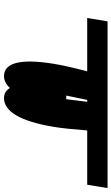

<svg xmlns="http://www.w3.org/2000/svg" viewBox="184 -769 564 972"><g transform="rotate(90 466.0 -283.0)"><path d="M932.2 -545.5 915.1 -442.5H640.3Q632.1 -333.5 622.2 -272.4Q579.9 -21.3 475.9 -21.3Q443.2 -21.3 425.4 -51.5Q398.4 -21.3 365.4 -21.3Q314.3 -21.3 298.5 -84.2Q282.7 -147 302.9 -272.4Q312.5 -332 340.9 -442.5H71L88.1 -545.5ZM495.4 -442.5H485.8Q475.9 -397.4 463.8 -336.3H482.2Q489.3 -387.4 495.4 -442.5Z"/></g></svg>

Font: Karasuma Gothic
Style: Bold Italic
Weight: 700
Italic angle: 9.39998°
Designer: Rasmus Andersson / Ryoko Nishizuka
Foundry: Genbu
Version: Version 1.00